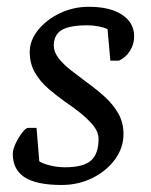

<svg xmlns="http://www.w3.org/2000/svg" viewBox="-20 -533 443 563"><path d="M160.6 9.4Q87.1 9.4 52.3 -13.1Q17.5 -35.7 17.5 -81.7Q17.5 -94.6 25.9 -112.4Q34.2 -130.2 45.1 -144.1Q56 -158.1 62.3 -158.1H87.1L95.2 -59.9Q107.1 -52.4 128.2 -47.5Q149.4 -42.5 170.1 -42.5Q224.5 -42.5 246.8 -62.2Q269 -81.9 269 -125.6Q269 -145.2 254.8 -163.3Q240.5 -181.4 218.2 -199.7Q196 -217.9 170.4 -234.9Q145.5 -252.7 121.5 -273.3Q97.5 -293.9 82.4 -320.3Q67.2 -346.6 67.2 -380.3Q67.2 -414.8 91.7 -445Q116.1 -475.3 155.7 -494.2Q195.2 -513.1 240.4 -513.1Q302.7 -513.1 338.1 -489.7Q373.4 -466.3 373.4 -426.1Q373.4 -403.4 361 -383.7Q348.5 -363.9 328.5 -355.1H303.6L295.3 -447.6Q284.7 -452.8 268.1 -455.8Q251.5 -458.8 236.3 -458.8Q184 -458.8 160.8 -444.8Q137.7 -430.8 137.7 -399.2Q137.7 -380.9 151.5 -362.8Q165.3 -344.7 187.6 -327.3Q209.9 -310 233.8 -292.1Q263.2 -270.9 287.7 -248.7Q312.2 -226.4 327.2 -199.8Q342.1 -173.2 342.1 -140Q342.1 -99.7 317.3 -65.7Q292.5 -31.7 251.2 -11.1Q209.8 9.4 160.6 9.4Z"/></svg>

Font: Faustina Light
Style: Italic
Weight: 300
Italic angle: -8°
Designer: Alfonso Garcia
Foundry: http://www.omnibus-type.com
Version: Version 1.200